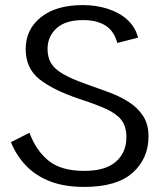

<svg xmlns="http://www.w3.org/2000/svg" viewBox="-20 -728 632 755"><path d="M311 7Q231 7 174 -16Q117 -39 80 -79Q43 -119 23 -169L96 -206Q121 -137 170.5 -96.5Q220 -56 311 -56Q394 -56 435.5 -92Q477 -128 477 -188Q477 -231 457.5 -256Q438 -281 397.5 -299.5Q357 -318 292 -339Q188 -374 134.5 -417Q81 -460 81 -535Q81 -612 140.5 -660Q200 -708 306 -708Q358 -708 403.5 -693.5Q449 -679 480.5 -650.5Q512 -622 523 -580L441 -559Q419 -649 306 -649Q237 -649 202 -616.5Q167 -584 167 -535Q167 -504 180 -481Q193 -458 225.5 -438.5Q258 -419 317 -398Q363 -382 407.5 -365.5Q452 -349 487 -326.5Q522 -304 543 -271.5Q564 -239 564 -192Q564 -105 502 -49Q440 7 311 7Z"/></svg>

Font: Panamera Medium
Style: Regular
Weight: 500
Designer: Bastien Sozeau
Foundry: NBR — Bastien Sozeau
Version: Version 3.002; ttfautohint (v1.8.4.7-5d5b);gftools[0.9.33]